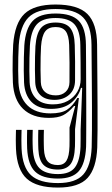

<svg xmlns="http://www.w3.org/2000/svg" viewBox="-20 -829 500 858"><path d="M238.8 9.2Q143.7 9.2 99.7 -30.5Q55.7 -70.3 51.4 -163.6Q51.1 -172.1 50.9 -182.2Q50.6 -192.4 50.6 -203.6Q50.6 -214.7 50.9 -226.2Q51.1 -237.8 51.4 -248.7H76.4Q76.1 -238 75.9 -226.5Q75.6 -215 75.6 -203.7Q75.6 -192.5 75.9 -182.4Q76.1 -172.2 76.4 -164.3Q80.4 -81.5 118.5 -46.2Q156.6 -10.9 238.8 -10.9Q318.2 -10.9 352.2 -49.2Q386.3 -87.5 389.7 -170.8Q390.6 -204.1 390.9 -249Q391.2 -293.9 391 -351Q390.7 -408.2 390.2 -477.5Q389.6 -546.9 388.9 -628.6Q388.1 -713.1 351.6 -750.9Q315.2 -788.7 228.3 -788.7Q144.6 -788.7 107.3 -751Q70 -713.3 63.8 -627.5Q62.4 -603.2 61.7 -573.1Q61 -543 61.2 -513.3Q61.5 -483.6 62.5 -460.1Q65.9 -394.9 102.1 -358.6Q138.3 -322.3 205.6 -322.3Q253.9 -322.3 279 -338.4Q304.2 -354.4 325.7 -391.1L332.6 -391.2L315.4 -251.8Q315.4 -242.3 315.4 -228.7Q315.4 -215.2 315.4 -200.9Q315.4 -186.6 315 -174.9Q312.9 -116.7 294.1 -94Q275.2 -71.3 238.8 -71.3Q195.2 -71.3 174.6 -92Q153.9 -112.7 151.4 -162.3Q151.2 -170.4 150.8 -180.4Q150.5 -190.4 150.5 -201.7Q150.5 -212.9 150.6 -224.9Q150.7 -236.9 151.2 -248.7H176.2Q175.8 -236.7 175.6 -224.8Q175.5 -212.9 175.5 -201.7Q175.5 -190.5 175.8 -180.6Q176.1 -170.8 176.4 -162.7Q178.2 -125 192.7 -108.2Q207.2 -91.4 238.8 -91.4Q264.9 -91.4 277 -110.9Q289.2 -130.4 290.5 -175.4Q290.9 -186.9 290.8 -201.7Q290.7 -216.4 290.7 -231.6Q290.7 -246.8 290.7 -259.1L316.2 -355.4H310.9Q285.3 -325.5 261.8 -313.9Q238.3 -302.2 198.3 -302.2Q124.6 -302.2 83.1 -342.6Q41.6 -383 37.6 -459.7Q36.5 -483.8 36.3 -514.4Q36.1 -544.9 36.8 -575.4Q37.4 -605.8 38.8 -628.8Q45.8 -725.6 89.3 -767.2Q132.8 -808.8 228.3 -808.8Q328 -808.8 370.6 -766.5Q413.1 -724.2 413.9 -628.8Q414.6 -546.5 415.1 -476.7Q415.7 -406.9 415.9 -349.5Q416.1 -292.2 415.9 -247.4Q415.6 -202.6 414.6 -170Q410.8 -77.5 371.6 -34.1Q332.4 9.2 238.8 9.2ZM238.8 -31Q169 -31 136.9 -62.1Q104.8 -93.1 101.3 -165.6Q100.8 -176.6 100.7 -190.2Q100.6 -203.8 100.7 -218.8Q100.8 -233.7 101.3 -248.7H126.3Q126 -239 125.8 -228.1Q125.5 -217.3 125.5 -206.2Q125.5 -195.1 125.8 -184.4Q126 -173.6 126.5 -164.2Q130.2 -103.2 156.6 -77.2Q182.9 -51.1 238.8 -51.1Q292.8 -51.1 315 -81.1Q337.3 -111.1 339.8 -173.5Q340.4 -190.1 340.3 -210.8Q340.1 -231.5 340.3 -249.5L347.2 -436.3H341.9Q330.7 -396.6 297.8 -369.5Q264.8 -342.4 208.2 -342.4Q151.3 -342.4 120.8 -373.5Q90.3 -404.6 87.5 -460.5Q86.4 -484.5 86.2 -514Q86 -543.5 86.7 -573.1Q87.4 -602.8 88.7 -626.5Q94.1 -700.7 125.3 -734.6Q156.4 -768.6 228.3 -768.6Q301 -768.6 332.2 -735.7Q363.4 -702.8 364 -628.3Q364.3 -600 364.6 -557.4Q364.8 -514.9 365 -466.9Q365.3 -418.8 365.4 -372.7Q365.5 -326.7 365.5 -290.4Q365.5 -254.2 365.3 -236.3Q365.3 -227.1 365.2 -216.9Q365.2 -206.7 365.1 -195.6Q365.1 -184.4 364.7 -172.3Q361.1 -97.7 332.3 -64.3Q303.5 -31 238.8 -31ZM216.7 -362.6Q254.8 -362.6 282.5 -377.8Q310.3 -393.1 325.4 -418.7Q340.5 -444.2 340.4 -475.1Q340.5 -515.2 340.1 -550.4Q339.6 -585.5 339 -628.1Q338.1 -691.4 313.1 -719.9Q288.1 -748.5 228.3 -748.5Q168.4 -748.5 143.1 -718.6Q117.7 -688.7 113.6 -624.9Q112.2 -599.8 111.6 -569.8Q110.9 -539.8 111.2 -511.1Q111.5 -482.5 112.4 -460.8Q115.1 -414.8 141.2 -388.7Q167.4 -362.6 216.7 -362.6ZM223.7 -382.7Q182.3 -382.7 160.8 -403.7Q139.2 -424.6 137.4 -461.2Q136.3 -487 136.1 -517.4Q135.9 -547.7 136.6 -575.8Q137.3 -603.9 138.4 -622.8Q142.6 -680.3 163.4 -704.3Q184.1 -728.3 228.3 -728.3Q273.4 -728.3 293.1 -704.7Q312.7 -681.2 314 -627.9Q314.9 -589.9 315.5 -554.7Q316.1 -519.6 315.4 -470Q315.1 -428.7 289.3 -405.7Q263.5 -382.7 223.7 -382.7ZM229.8 -402.8Q256.2 -402.8 273.2 -418.5Q290.2 -434.1 290.5 -461.8Q291.1 -510.2 290.7 -548.2Q290.3 -586.2 289.1 -627.9Q287.5 -670.7 273.6 -689.5Q259.6 -708.2 228.3 -708.2Q196.7 -708.2 181.7 -688.3Q166.8 -668.4 163.4 -621.8Q162.3 -602.5 161.6 -574.5Q160.9 -546.4 161.1 -516.5Q161.3 -486.6 162.4 -461.6Q163.6 -433.5 180.9 -418.2Q198.2 -402.8 229.8 -402.8Z"/></svg>

Font: Big Shoulders Inline Thin
Style: Regular
Weight: 100
Designer: Patric King
Foundry: XO Type Co
Version: Version 2.002